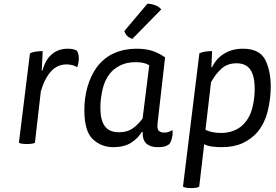

<svg xmlns="http://www.w3.org/2000/svg" viewBox="-20 -760 1464 1017"><path d="M206.1 -489.3Q184.6 -489.3 167 -486.3Q150.4 -483.4 138.7 -477.5Q119.1 -320.3 80.1 -3.9Q85.9 0 95.7 1Q105.5 2.9 122.1 2.9Q138.7 2.9 148.4 1Q159.2 0 165 -3.9Q175.8 -94.7 196.3 -276.4Q216.8 -345.7 251 -382.8Q284.2 -418.9 333 -418.9Q347.7 -418.9 363.3 -415Q377.9 -411.1 388.7 -404.3Q392.6 -412.1 394.5 -423.8Q397.5 -434.6 397.5 -449.2Q397.5 -464.8 394.5 -474.6Q391.6 -485.4 386.7 -492.2Q378.9 -496.1 367.2 -499Q356.4 -502 338.9 -502Q290 -502 255.9 -473.6Q220.7 -445.3 205.1 -386.7Q204.1 -386.7 201.2 -386.7Q202.1 -412.1 206.1 -489.3Z M854.5 -456.1Q824.2 -477.5 788.1 -490.2Q752 -502 703.1 -502Q638.7 -502 585 -478.5Q531.2 -455.1 492.2 -403.3Q460 -358.4 443.4 -299.8Q426.8 -242.2 426.8 -177.7Q426.8 -64.5 471.7 -22.5Q516.6 19.5 580.1 19.5Q636.7 19.5 674.8 -3.9Q711.9 -28.3 731.4 -61.5Q732.4 -61.5 735.4 -61.5Q734.4 -16.6 756.8 2Q778.3 19.5 814.5 19.5Q835.9 19.5 849.6 16.6Q864.3 12.7 876 3.9Q885.7 -6.8 890.6 -29.3Q894.5 -43.9 894.5 -56.6Q894.5 -64.5 893.6 -71.3Q884.8 -65.4 874 -61.5Q864.3 -57.6 850.6 -57.6Q831.1 -57.6 821.3 -67.4Q810.5 -76.2 815.4 -114.3Q828.1 -227.5 854.5 -456.1ZM735.4 -132.8Q713.9 -102.5 684.6 -81.1Q655.3 -59.6 610.4 -59.6Q557.6 -59.6 535.2 -91.8Q511.7 -123 511.7 -190.4Q511.7 -234.4 522.5 -283.2Q533.2 -333 560.5 -368.2Q581.1 -395.5 616.2 -413.1Q650.4 -430.7 699.2 -430.7Q721.7 -430.7 739.3 -426.8Q756.8 -422.9 770.5 -414.1Q758.8 -320.3 735.4 -132.8ZM834 -710Q822.3 -724.6 801.8 -732.4Q781.2 -740.2 760.7 -740.2Q719.7 -692.4 638.7 -595.7Q643.6 -579.1 654.3 -569.3Q664.1 -559.6 680.7 -553.7Q731.4 -606.4 834 -710Z M949.2 228.5Q955.1 232.4 965.8 234.4Q975.6 236.3 992.2 236.3Q1008.8 236.3 1019.5 234.4Q1029.3 232.4 1035.2 228.5Q1043.9 154.3 1061.5 3.9Q1080.1 13.7 1105.5 16.6Q1130.9 19.5 1154.3 19.5Q1217.8 19.5 1265.6 -2Q1312.5 -24.4 1343.8 -60.5Q1382.8 -108.4 1398.4 -172.9Q1414.1 -237.3 1414.1 -300.8Q1414.1 -384.8 1384.8 -443.4Q1354.5 -502 1266.6 -502Q1210.9 -502 1168.9 -476.6Q1126 -451.2 1103.5 -404.3Q1102.5 -404.3 1099.6 -404.3Q1100.6 -424.8 1103.5 -489.3Q1082 -489.3 1064.5 -486.3Q1047.9 -483.4 1036.1 -477.5Q1007.8 -242.2 949.2 228.5ZM1097.7 -324.2Q1121.1 -367.2 1152.3 -395.5Q1183.6 -424.8 1233.4 -424.8Q1282.2 -424.8 1305.7 -391.6Q1329.1 -358.4 1329.1 -288.1Q1329.1 -236.3 1315.4 -183.6Q1300.8 -131.8 1265.6 -97.7Q1245.1 -78.1 1216.8 -67.4Q1187.5 -55.7 1149.4 -55.7Q1125 -55.7 1103.5 -60.5Q1082 -65.4 1068.4 -72.3Q1078.1 -156.2 1097.7 -324.2Z"/></svg>

Font: cl
Style: Italic
Weight: 400
Designer: Mitja Miklavcic
Version: Version 7.504; 2011; Build 1022